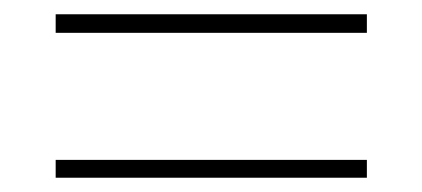

<svg xmlns="http://www.w3.org/2000/svg" viewBox="-20 -455 591 269"><path d="M58 -435H494V-409H58ZM58 -231H494V-206H58Z"/></svg>

Font: Noto Sans Devanagari Thin
Style: Regular
Weight: 100
Designer: Jelle Bosma - Monotype Design Team
Foundry: Monotype Imaging Inc.
Version: Version 2.004; ttfautohint (v1.8.4.7-5d5b)